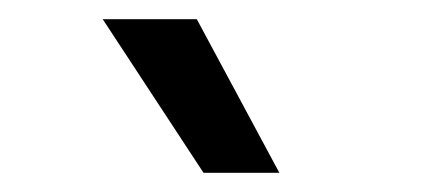

<svg xmlns="http://www.w3.org/2000/svg" viewBox="-20 -734 440 200"><path d="M87 -714H185L271 -554H192Z"/></svg>

Font: Sarabun Medium
Style: Regular
Weight: 500
Designer: Suppakit Chalermlarp | Katatrad Co.,Ltd.
Foundry: Cadson Demak Co.,Ltd.
Version: Version 1.000; ttfautohint (v1.6)